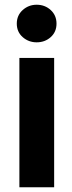

<svg xmlns="http://www.w3.org/2000/svg" viewBox="-20 -784 306 812"><path d="M219 -684Q219 -719 194.5 -741.5Q170 -764 135 -764Q101 -764 76 -741.5Q51 -719 51 -684Q51 -649 76 -627Q101 -605 135 -605Q170 -605 194.5 -627Q219 -649 219 -684ZM209 8V-539H62V8Z"/></svg>

Font: Repo Bold
Style: Bold
Weight: 700
Designer: Stefan Peev
Foundry: Context Ltd
Version: Version 1.502